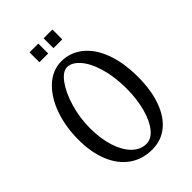

<svg xmlns="http://www.w3.org/2000/svg" viewBox="-263 -1027 1128 1128"><g transform="rotate(-45 300.5 -463.0)"><path d="M459 -367Q459 -279 439.5 -207.5Q420 -136 386.5 -95Q353 -54 312 -54Q263 -54 224.5 -92Q186 -130 164 -198Q142 -266 142 -354Q142 -439 166 -520.5Q190 -602 227 -652.5Q264 -703 301 -703Q339 -703 376 -661.5Q413 -620 436 -543Q459 -466 459 -367ZM46 -354Q46 -248 78.5 -169.5Q111 -91 171 -48.5Q231 -6 312 -6Q387 -6 441.5 -50Q496 -94 525.5 -175.5Q555 -257 555 -367Q555 -487 522 -574Q489 -661 431 -706Q373 -751 301 -751Q228 -751 169.5 -697.5Q111 -644 78.5 -553Q46 -462 46 -354ZM206 -838H279V-920H206ZM323 -838H396V-920H323Z"/></g></svg>

Font: LXGW Marker Gothic
Style: Regular
Weight: 400
Version: Version 1.001